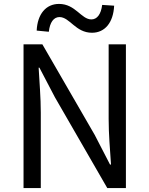

<svg xmlns="http://www.w3.org/2000/svg" viewBox="-20 -959 762 979"><path d="M100 0H188V-385C188 -462 181 -540 177 -614H181L260 -463L527 0H622V-733H534V-352C534 -276 541 -194 546 -120H541L463 -271L196 -733H100ZM449 -792C515 -792 558 -844 562 -930L501 -934C495 -886 475 -860 446 -860C394 -860 365 -939 281 -939C214 -939 171 -887 167 -803L229 -797C234 -845 254 -872 283 -872C336 -872 365 -792 449 -792Z"/></svg>

Font: Source Han Sans CN Regular
Style: Regular
Weight: 400
Designer: Ryoko NISHIZUKA (kana & ideographs); Paul D. Hunt (Latin, Greek & Cyrillic); Wenlong ZHANG (bopomofo); Sandoll Communica
Foundry: Adobe Systems Incorporated
Version: Version 1.004;PS 1.004;hotconv 1.0.82;makeotf.lib2.5.63406